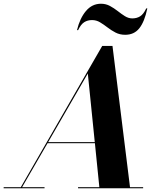

<svg xmlns="http://www.w3.org/2000/svg" viewBox="-67 -1012 860 1032"><path d="M427.7 -904.1Q403.8 -904.1 385.9 -892.8Q367.9 -881.6 352.8 -850.1H346.9Q362.1 -913.8 395 -952.9Q428 -991.9 475.8 -991.9Q502 -991.9 524 -980Q546.1 -968 565.8 -952.5Q585.4 -937 604.6 -925Q623.8 -913.1 644 -913.1Q668 -913.1 686 -924.2Q704.1 -935.3 719 -966.8H724.9Q710 -895.5 682 -860.2Q654.1 -825 606 -825Q577.1 -825 554.1 -836.9Q531 -848.9 510.9 -864.5Q490.7 -880.1 470.7 -892.1Q450.7 -904.1 427.7 -904.1ZM-47.4 -5.9H44.9L482.4 -765.1H537.6L631.8 -5.9H702.4V0H352.5V-5.9H467L443.1 -242.2H188.5L51.8 -5.9H172.4V0H-47.4ZM405 -616.9 191.7 -248H442.4Z"/></svg>

Font: Bodoni* 36
Style: Bold Italic
Weight: 700
Italic angle: -13°
Version: Version 2.000; ttfautohint (v1.8.1)